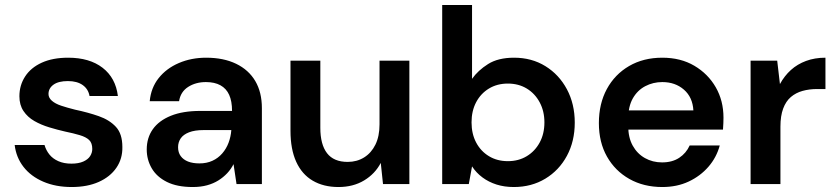

<svg xmlns="http://www.w3.org/2000/svg" viewBox="-20 -740 3362 772"><path d="M268 12Q204 12 154 -9.5Q104 -31 74.5 -69Q45 -107 39 -157H159Q165 -136 178.5 -119Q192 -102 214.5 -92Q237 -82 267 -82Q296 -82 315 -90.5Q334 -99 342.5 -112.5Q351 -126 351 -141Q351 -165 338.5 -177Q326 -189 301 -196.5Q276 -204 242 -211Q211 -218 178 -228Q145 -238 118 -253.5Q91 -269 74.5 -293.5Q58 -318 58 -353Q58 -397 81 -432.5Q104 -468 148 -488Q192 -508 254 -508Q340 -508 392.5 -467.5Q445 -427 454 -354H340Q335 -382 312.5 -398Q290 -414 253 -414Q215 -414 195 -399.5Q175 -385 175 -362Q175 -347 188.5 -335Q202 -323 226 -315Q250 -307 282 -299Q334 -288 377 -273Q420 -258 446 -230Q472 -202 472 -149Q473 -102 448 -65.5Q423 -29 377 -8.5Q331 12 268 12Z M755 12Q692 12 651 -8.5Q610 -29 590 -63.5Q570 -98 570 -139Q570 -186 594.5 -220.5Q619 -255 667 -274.5Q715 -294 786 -294H913Q913 -333 901.5 -358.5Q890 -384 866.5 -397Q843 -410 808 -410Q767 -410 736.5 -390.5Q706 -371 700 -333H582Q587 -387 618 -426Q649 -465 699 -486.5Q749 -508 809 -508Q879 -508 929.5 -483.5Q980 -459 1006.5 -414Q1033 -369 1033 -305V0H931L919 -80Q909 -60 893.5 -43.5Q878 -27 858 -14.5Q838 -2 812.5 5Q787 12 755 12ZM782 -83Q811 -83 834 -93.5Q857 -104 873.5 -123Q890 -142 899 -166Q908 -190 910 -216V-217H799Q763 -217 740 -208Q717 -199 706.5 -183.5Q696 -168 696 -148Q696 -127 706.5 -112.5Q717 -98 736 -90.5Q755 -83 782 -83Z M1341 12Q1281 12 1237.5 -13.5Q1194 -39 1171 -89.5Q1148 -140 1148 -214V-496H1268V-226Q1268 -159 1295 -124Q1322 -89 1378 -89Q1415 -89 1444 -107Q1473 -125 1489.5 -158.5Q1506 -192 1506 -240V-496H1626V0H1520L1511 -85Q1488 -41 1444 -14.5Q1400 12 1341 12Z M2046 12Q2008 12 1976.5 2Q1945 -8 1920 -26.5Q1895 -45 1878 -71L1865 0H1758V-720H1878V-423Q1902 -457 1942.5 -482.5Q1983 -508 2047 -508Q2118 -508 2173 -474Q2228 -440 2259.5 -381Q2291 -322 2291 -247Q2291 -172 2259.5 -113.5Q2228 -55 2172.5 -21.5Q2117 12 2046 12ZM2022 -92Q2065 -92 2098 -112Q2131 -132 2150 -167Q2169 -202 2169 -248Q2169 -293 2150 -328.5Q2131 -364 2098 -384Q2065 -404 2022 -404Q1979 -404 1946 -384Q1913 -364 1894.5 -329Q1876 -294 1876 -248Q1876 -202 1894.5 -167Q1913 -132 1946 -112Q1979 -92 2022 -92Z M2643 12Q2568 12 2510.5 -20.5Q2453 -53 2420.5 -110.5Q2388 -168 2388 -245Q2388 -323 2420 -382Q2452 -441 2509.5 -474.5Q2567 -508 2643 -508Q2717 -508 2772 -475.5Q2827 -443 2858 -389Q2889 -335 2889 -267Q2889 -257 2888.5 -245Q2888 -233 2887 -219H2474V-296H2768Q2765 -349 2730 -379.5Q2695 -410 2643 -410Q2606 -410 2574.5 -393.5Q2543 -377 2524.5 -344.5Q2506 -312 2506 -262V-233Q2506 -187 2524 -154.5Q2542 -122 2573 -104.5Q2604 -87 2642 -87Q2683 -87 2711 -105.5Q2739 -124 2753 -155H2874Q2861 -107 2828.5 -69.5Q2796 -32 2749 -10Q2702 12 2643 12Z M2998 0V-496H3105L3116 -402Q3134 -435 3160 -458.5Q3186 -482 3221 -495Q3256 -508 3299 -508V-382H3266Q3234 -382 3207 -374.5Q3180 -367 3160 -350Q3140 -333 3129 -303.5Q3118 -274 3118 -231V0Z"/></svg>

Font: DM Sans 24pt SemiBold
Style: Regular
Weight: 600
Designer: Colophon Foundry, Jonny Pinhorn
Foundry: Colophon Foundry
Version: Version 4.004;gftools[0.9.30]